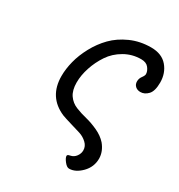

<svg xmlns="http://www.w3.org/2000/svg" viewBox="-174 -650 897 964"><g transform="rotate(30 275.0 -167.5)"><path d="M103 -185.1Q103 -226.1 114.5 -271.5Q126 -316.9 151.4 -364Q176.8 -411.1 213.4 -448.5Q250 -485.8 304 -510Q357.9 -534.2 421.9 -534.2Q483.9 -534.2 516.4 -496.1Q548.8 -458 548.8 -403.8Q548.8 -354 529.3 -333.5Q509.8 -313 485.8 -313Q467.8 -313 456.3 -323.5Q444.8 -334 444.8 -351.1Q444.8 -368.2 455.3 -382.1Q465.8 -396 465.8 -404.8Q465.8 -421.9 451.9 -439.9Q438 -458 408.2 -458Q356.4 -458 312.3 -432.6Q268.1 -407.2 241.5 -367.2Q214.8 -327.1 200 -282Q185.1 -236.8 185.1 -194.8Q185.1 -149.9 203.6 -123Q222.2 -96.2 252.7 -84Q283.2 -71.8 315.7 -64Q348.1 -56.2 384.5 -39.6Q420.9 -22.9 443.8 2.9Q473.6 39.1 474.1 80.1Q474.1 128.9 439.5 164.1Q404.8 199.2 368.2 199.2Q355 199.2 340.1 180.2Q325.2 161.1 325.2 149.9Q325.2 147 327.6 144.5Q330.1 142.1 332.5 141.6Q335 141.1 337.9 140.1L341.8 139.2Q360.8 135.3 372.8 119.1Q384.8 103 384.8 84Q384.8 60.1 366 42.5Q347.2 24.9 323.5 17.3Q299.8 9.8 263.9 -0.7Q228 -11.2 210 -18.1Q103 -64 103 -185.1Z"/></g></svg>

Font: CMU Concrete
Style: BoldItalic
Weight: 700
Italic angle: -14.04°
Version: Version 0.7.0